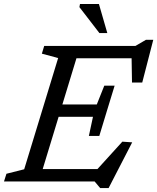

<svg xmlns="http://www.w3.org/2000/svg" viewBox="-40 -930 805 984"><path d="M258 -632.5 174.5 -655 186.5 -694.5H371L159.5 0H-19.5L-7 -39.5L84 -62.5ZM634 -659 655.5 -631.5H295L316 -694.5H654L708 -726H745.5L689 -507H636.5ZM473.5 34 445 0H103.5L124.5 -63.5H486L434 -35.5L587 -204L637.5 -200.5L516.5 34ZM469 -233.5H415.5L436.5 -331.5H204.5L224 -394.5H456L494.5 -491H547.5L508 -362ZM510 -760.5H469.5L367 -893.5L370 -909.5H467Z"/></svg>

Font: Newsreader 10pt
Style: Italic
Weight: 400
Italic angle: -17°
Version: Version 1.003